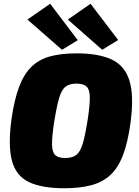

<svg xmlns="http://www.w3.org/2000/svg" viewBox="-20 -988 740 1022"><path d="M389 -704Q503 -704 573 -672Q643 -640 668.5 -560.5Q694 -481 675 -337Q661 -231 634.5 -162Q608 -93 566 -55Q524 -17 463.5 -1.5Q403 14 322 14Q203 14 134.5 -18.5Q66 -51 44 -131Q22 -211 41 -353Q56 -458 82 -526.5Q108 -595 149 -634Q190 -673 249 -688.5Q308 -704 389 -704ZM387 -543Q351 -543 329.5 -527Q308 -511 295 -467Q282 -423 268 -337Q256 -258 257 -217Q258 -176 275 -161.5Q292 -147 327 -147Q365 -147 386 -163Q407 -179 420.5 -223.5Q434 -268 447 -353Q459 -432 458 -472.5Q457 -513 440 -528Q423 -543 387 -543ZM462 -968 609 -775 524 -723 341 -884ZM247 -968 394 -774 310 -723 126 -884Z"/></svg>

Font: Exo 2 Black
Style: Italic
Weight: 900
Italic angle: -8°
Designer: Natanael Gama
Foundry: Natanael Gama
Version: Version 2.010